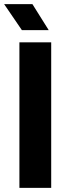

<svg xmlns="http://www.w3.org/2000/svg" viewBox="-29 -910 333 930"><path d="M65 0V-705H219V0ZM128 -890 207 -764H77L-9 -890Z"/></svg>

Font: TikTok Sans 24pt
Style: Bold
Weight: 700
Version: Version 4.000